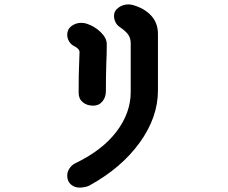

<svg xmlns="http://www.w3.org/2000/svg" viewBox="-20 -819 1040 874"><path d="M286 -19Q286 -37 296 -52Q306 -67 321 -75Q445 -134 510 -219.5Q575 -305 575 -400V-622Q575 -647 562 -663.5Q549 -680 525 -696Q512 -705 505.5 -718.5Q499 -732 499 -747Q499 -770 519.5 -784.5Q540 -799 565 -799Q574 -799 585 -796Q636 -782 667.5 -748.5Q699 -715 699 -664V-407Q699 -285 616 -170Q533 -55 388 25Q382 29 368 32Q354 35 343 35Q319 35 302.5 20.5Q286 6 286 -19ZM338 -396Q338 -488 340 -523L342 -582Q342 -590 335 -597Q328 -604 318 -609Q303 -616 294.5 -630.5Q286 -645 286 -661Q286 -686 305.5 -700.5Q325 -715 350 -715Q364 -715 375 -711Q410 -700 438 -673Q466 -646 466 -618Q466 -567 464 -535Q462 -471 462 -404Q462 -376 446 -357Q430 -338 404 -338Q376 -338 357 -353.5Q338 -369 338 -396Z"/></svg>

Font: Tsukimi Rounded
Style: Bold
Weight: 700
Designer: Takashi Funayama
Foundry: Takashi Funayama
Version: Version 1.032; ttfautohint (v1.8.3)